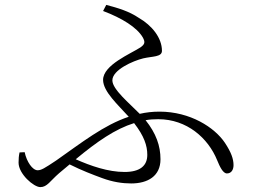

<svg xmlns="http://www.w3.org/2000/svg" viewBox="-20 -767 1040 786"><path d="M145 -1C173 -1 185 -26 222 -58L265 -94C315 -69 360 -52 398 -38C441 -22 481 -16 517 -16C585 -16 637 -46 637 -115C637 -170 619 -221 576 -275C593 -278 610 -279 628 -279C745 -279 832 -202 869 -111C880 -84 893 -57 909 -57C927 -57 936 -72 936 -91C936 -117 926 -144 901 -182C859 -245 759 -310 633 -310C605 -310 578 -307 552 -301C510 -344 440 -401 440 -438C440 -481 525 -518 566 -528C604 -537 643 -533 643 -559C643 -612 602 -663 548 -694C508 -721 464 -734 415 -747L402 -722C479 -693 541 -655 565 -613C575 -594 573 -586 555 -573C515 -547 402 -501 402 -440C402 -392 464 -337 507 -289C405 -255 314 -183 210 -110C162 -78 149 -70 134 -70C113 -70 89 -105 81 -144L60 -143C57 -129 56 -117 56 -101C56 -55 118 -1 145 -1ZM529 -263C570 -210 583 -171 583 -133C583 -89 554 -63 490 -63C422 -63 351 -88 290 -115C378 -188 452 -239 529 -263Z"/></svg>

Font: Source Han Serif CN Light
Style: Regular
Weight: 300
Designer: Ryoko NISHIZUKA 西塚涼子 (kana & ideographs); Frank Grießhammer (Latin, Greek & Cyrillic); Wenlong ZHANG 张文龙 (bopomofo); San
Foundry: Adobe
Version: Version 2.003;hotconv 1.1.1;makeotfexe 2.6.0